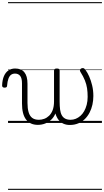

<svg xmlns="http://www.w3.org/2000/svg" viewBox="-76 -1163 984 1816"><path d="M282 18Q246 18 218 5.5Q190 -7 170.5 -32.5Q151 -58 141.5 -96Q132 -134 132 -184V-374Q132 -424 114.5 -445.5Q97 -467 66 -467Q44 -467 28.5 -455.5Q13 -444 3.5 -418.5Q-6 -393 -9 -352Q-9 -343 -15 -338.5Q-21 -334 -33 -334Q-43 -334 -49.5 -338.5Q-56 -343 -56 -355Q-54 -408 -38.5 -443.5Q-23 -479 4 -497Q31 -515 67 -515Q96 -515 117.5 -506.5Q139 -498 154 -480Q169 -462 176.5 -435Q184 -408 184 -370V-189Q184 -138 194.5 -102Q205 -66 228.5 -48Q252 -30 292 -30Q317 -30 342 -39Q367 -48 388.5 -68.5Q410 -89 422.5 -122.5Q435 -156 435 -205V-496Q435 -506 441.5 -510.5Q448 -515 462 -515Q476 -515 482 -510.5Q488 -506 488 -496V-204Q488 -158 492.5 -125.5Q497 -93 509 -72Q521 -51 541.5 -40.5Q562 -30 592 -30Q617 -30 640.5 -39.5Q664 -49 684.5 -67Q705 -85 720 -111.5Q735 -138 744 -172Q753 -206 753 -247Q753 -291 747.5 -328Q742 -365 727 -402.5Q712 -440 684 -484Q678 -495 680.5 -502.5Q683 -510 690.5 -514.5Q698 -519 706 -519Q716 -519 721 -514.5Q726 -510 735 -498Q751 -477 767.5 -440Q784 -403 795.5 -355.5Q807 -308 807 -255Q807 -213 798 -172.5Q789 -132 771 -97.5Q753 -63 726.5 -37Q700 -11 664 4Q628 19 584 19Q551 19 524 7Q497 -5 478 -29Q459 -53 448 -90Q434 -55 408.5 -31Q383 -7 350.5 5.5Q318 18 282 18ZM0 623H888V633H0ZM0 -20H888V0H0ZM0 -505H888V-500H0ZM0 -1143H888V-1133H0Z"/></svg>

Font: Playwrite CL Guides
Style: Regular
Weight: 400
Designer: Veronika Burian, José Scaglione
Foundry: TypeTogether
Version: Version 1.003